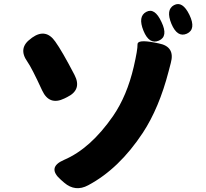

<svg xmlns="http://www.w3.org/2000/svg" viewBox="-20 -888 1040 969"><path d="M425 47Q360 82 304 34L288 20Q215 -43 303 -81Q437 -138 551 -303Q621 -405 655 -551Q675 -638 674 -664Q673 -690 761 -673L781 -669Q865 -653 842 -570L831 -528Q783 -343 701 -218Q581 -36 425 47ZM305 -391Q229 -354 193 -431Q140 -546 118 -577Q69 -646 137 -694L142 -698Q211 -747 259 -678Q293 -631 356 -510Q395 -435 319 -398ZM923 -718Q875 -697 845 -768Q816 -839 858 -862Q901 -885 936 -813Q971 -740 923 -718ZM782 -683Q733 -662 704 -733Q675 -805 718 -828Q761 -851 795 -777Q830 -704 782 -683Z"/></svg>

Font: Resource Han Rounded KR Heavy
Style: Regular
Weight: 900
Designer: Cyano Hao (round all glyphs); Ryoko NISHIZUKA 西塚涼子 (kana, bopomofo & ideographs); Paul D. Hunt (Latin, Greek & Cyrillic)
Foundry: Cyano Hao
Version: 0.990